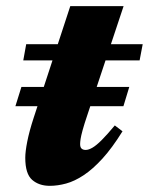

<svg xmlns="http://www.w3.org/2000/svg" viewBox="-20 -588 483 623"><path d="M30 -243.5 49.5 -306H399.5L380.5 -243.5ZM55.5 -392 65 -444.5H443L433 -392ZM240 -120.5Q240 -110 244.8 -105.8Q249.5 -101.5 258 -101.5Q267.5 -101.5 280 -108.8Q292.5 -116 310 -133.5Q327.5 -151 352.5 -181L377.5 -162Q344 -108 312.5 -73.5Q281 -39 251.5 -19.5Q222 0 194.5 7.5Q167 15 141.5 15Q106.5 15 84.2 -4.5Q62 -24 62 -76Q62 -96 68.5 -129Q75 -162 89 -205L208 -568H381L264 -216.5Q253 -184 248 -165.5Q243 -147 241.5 -137Q240 -127 240 -120.5Z"/></svg>

Font: Newsreader 24pt ExtraBold
Style: Italic
Weight: 800
Italic angle: -17°
Designer: Hugues Gentile
Foundry: Production Type
Version: Version 1.003